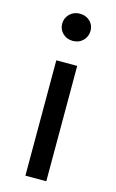

<svg xmlns="http://www.w3.org/2000/svg" viewBox="-118 -805 514 852"><g transform="rotate(15 139.5 -378.5)"><path d="M91 0V-530H187V0ZM139 -632Q111 -632 92.5 -650Q74 -668 74 -694Q74 -720 92.5 -738.5Q111 -757 139 -757Q167 -757 185.5 -739.5Q204 -722 204 -696Q204 -669 185.5 -650.5Q167 -632 139 -632Z"/></g></svg>

Font: Montserrat Medium
Style: Regular
Weight: 500
Designer: Julieta Ulanovsky
Foundry: Julieta Ulanovsky
Version: Version 9.000; ttfautohint (v1.8.4.7-5d5b)